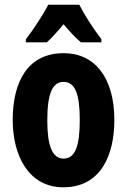

<svg xmlns="http://www.w3.org/2000/svg" viewBox="-20 -786 541 816"><path d="M317 -766H185C167 -729 119 -656 90 -619V-606H179C197 -622 222 -649 250 -683C278 -650 302 -624 324 -606H411V-619C373 -670 339 -722 317 -766ZM466 -276C466 -458 381 -560 251 -560C98 -560 34 -439 34 -276C34 -126 101 10 249 10C410 10 466 -129 466 -276ZM181 -274C181 -386 202 -438 250 -438C300 -438 319 -385 319 -276C319 -166 300 -112 250 -112C202 -112 181 -167 181 -274Z"/></svg>

Font: Noto Sans Armenian ExtraCondensed ExtraBold
Style: Regular
Weight: 800
Width: 2
Designer: Monotype Design Team
Foundry: Monotype Imaging Inc.
Version: Version 2.008